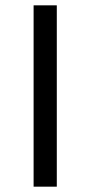

<svg xmlns="http://www.w3.org/2000/svg" viewBox="-20 -700 340 720"><path d="M193 0H106V-680H193Z"/></svg>

Font: Inria Sans
Style: Regular
Weight: 400
Designer: Black Foundry Team
Foundry: Black Foundry
Version: Version 1.2; ttfautohint (v1.8.3)